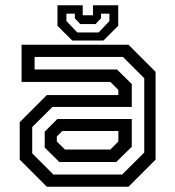

<svg xmlns="http://www.w3.org/2000/svg" viewBox="-20 -710 666 730"><path d="M158 0 55 -103V-245.5L158 -348.5H430V-368L399.5 -398.5H62V-540H468.5L571.5 -437V-103L468.5 0ZM205.5 -94 150 -149V-209.5L198 -257.5H481V-152L422 -94ZM183 -46.5H444.5L528.5 -130V-412.5L447.5 -493.5H111.5V-446H424.5L481 -390.5V-303.5H179.5L102.5 -227V-127ZM227 -141.5H399.5L430 -172V-212H217L196 -191V-172ZM254.5 -556 198.5 -612V-690H294.5V-652H333.5V-690H429.5V-612L373.5 -556ZM274 -586.5H355L396 -630V-658H364V-640.5L343.5 -618.5H285L264.5 -640.5V-658H232.5V-630Z"/></svg>

Font: Tourney Thin Medium
Style: Regular
Weight: 500
Version: Version 1.015